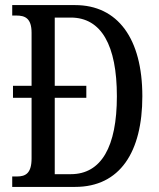

<svg xmlns="http://www.w3.org/2000/svg" viewBox="-20 -734 624 754"><path d="M28 0H275C451 0 539 -137 539 -356C539 -583 442 -714 275 -714H28V-673H44C79 -673 104 -662 104 -605V-397H31V-350H104V-112C104 -54 81 -41 47 -41H28ZM258 -50H195V-350H319V-397H195V-665H258C378 -665 439 -556 439 -356C439 -158 378 -50 258 -50Z"/></svg>

Font: Noto Serif Devanagari ExtraCondensed
Style: Regular
Weight: 400
Width: 2
Designer: Universal Thirst, Indian Type Foundry and the Monotype Design Team
Foundry: Monotype Imaging Inc.
Version: Version 2.004